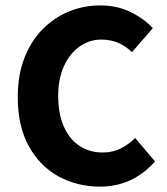

<svg xmlns="http://www.w3.org/2000/svg" viewBox="-20 -684 622 716"><path d="M352.7 12Q269.2 12 199.4 -25.6Q129.7 -63.2 87.9 -137.9Q46.2 -212.5 46.2 -322.2Q46.2 -403.3 70.6 -466.8Q95 -530.3 138.2 -574.3Q181.4 -618.3 236.8 -641Q292.2 -663.8 353.6 -663.8Q417.3 -663.8 467.2 -639Q517.2 -614.2 549.9 -579.1L472.2 -489.6Q447.8 -512.8 420.1 -524.6Q392.4 -536.4 357.2 -536.4Q313.6 -536.4 277.1 -510.8Q240.6 -485.2 218.9 -438.3Q197.1 -391.5 197.1 -326.9Q197.1 -259.7 217.9 -212.4Q238.6 -165 276.2 -140.2Q313.7 -115.3 363 -115.3Q401 -115.3 431.2 -130.9Q461.4 -146.5 484 -169.5L558.1 -82Q516.4 -34.9 465 -11.4Q413.6 12 352.7 12Z"/></svg>

Font: Source Sans 3
Style: Regular
Weight: 200
Designer: Paul D. Hunt
Foundry: Adobe
Version: Version 3.046;hotconv 1.0.118;makeotfexe 2.5.65603